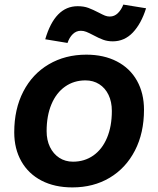

<svg xmlns="http://www.w3.org/2000/svg" viewBox="-20 -804 690 836"><path d="M42 -228Q42 -329 81.5 -405.5Q121 -482 192.5 -524Q264 -566 356 -566Q432 -566 489 -536.5Q546 -507 576.5 -452.5Q607 -398 607 -326Q607 -225 567.5 -148.5Q528 -72 457.5 -30Q387 12 295 12Q218 12 161 -17.5Q104 -47 73 -101.5Q42 -156 42 -228ZM298 -100Q348 -100 386.5 -127Q425 -154 446 -204Q467 -254 467 -321Q467 -361 452.5 -391Q438 -421 412 -437.5Q386 -454 352 -454Q302 -454 263.5 -427Q225 -400 204 -350Q183 -300 183 -233Q183 -194 197.5 -164Q212 -134 238 -117Q264 -100 298 -100ZM318 -777Q345 -777 365 -769.5Q385 -762 410 -749Q427 -740 437 -736Q447 -732 458 -732Q478 -732 493 -746.5Q508 -761 517 -784L616 -768Q595 -701 558.5 -662.5Q522 -624 471 -624Q448 -624 429 -631Q410 -638 386 -651Q367 -661 355.5 -665.5Q344 -670 332 -670Q312 -670 297 -655.5Q282 -641 274 -617L177 -633Q219 -777 318 -777Z"/></svg>

Font: Azeret Mono SemiBold
Style: Italic
Weight: 600
Italic angle: -12°
Designer: Martin Vácha
Foundry: Displaay
Version: Version 1.000; Glyphs 3.0.3, build 3074